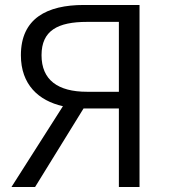

<svg xmlns="http://www.w3.org/2000/svg" viewBox="-20 -752 683 772"><path d="M330 -383C212 -383 147 -431 147 -530C147 -629 212 -664 330 -664H458V-383ZM26 0H121L316 -316H458V0H541V-732H317C169 -732 64 -678 64 -530C64 -412 135 -347 233 -325Z"/></svg>

Font: ChiuKong Gothic CL Normal
Style: Regular
Weight: 350
Designer: Ryoko NISHIZUKA 西塚涼子 (kana, bopomofo & ideographs); Paul D. Hunt (Latin, Greek & Cyrillic); Sandoll Communications 산돌커뮤니
Foundry: Adobe
Version: Version 1.300